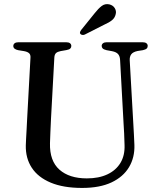

<svg xmlns="http://www.w3.org/2000/svg" viewBox="-20 -908 784 945"><path d="M588.5 -294.5 571 -613.5Q570 -632 561 -642Q552 -652 532 -656L504.5 -661Q490.5 -664.5 485.5 -669.5Q480.5 -674.5 480.5 -682Q480.5 -690 487 -695Q493.5 -700 504.5 -700H682.5Q694.5 -700 700.8 -695Q707 -690 707 -682Q707 -674 701.8 -669Q696.5 -664 683 -661L657 -657Q634 -652 625.8 -640.5Q617.5 -629 618.5 -611L636.5 -293.5Q638 -268.5 639.2 -244.5Q640.5 -220.5 641.5 -194.5Q643.5 -133 615 -85.2Q586.5 -37.5 528.8 -10.2Q471 17 384 17Q292 17 229.8 -9Q167.5 -35 136.5 -82.2Q105.5 -129.5 107 -193Q107.5 -206.5 108.5 -227Q109.5 -247.5 111 -271.8Q112.5 -296 113.5 -321.5L130 -624.5Q131 -639 123 -646.2Q115 -653.5 97.5 -656.5L69.5 -661Q45.5 -666 45.5 -681.5Q45.5 -690 52 -695Q58.5 -700 70 -700H306.5Q318.5 -700 324.8 -695Q331 -690 331 -681.5Q331 -674 325.8 -669Q320.5 -664 307 -661.5L278.5 -656.5Q263 -653.5 255.8 -646.8Q248.5 -640 247.5 -625.5L231 -323Q229 -286.5 228 -257Q227 -227.5 226 -203Q224 -116 272.5 -73Q321 -30 407.5 -30Q466.5 -30 508.5 -49.8Q550.5 -69.5 572.8 -106.2Q595 -143 593 -194.5Q592 -228.5 591 -251.5Q590 -274.5 588.5 -294.5ZM446 -843Q464 -866 480.5 -878.5Q497 -891 518 -886.5Q536.5 -882 545 -867.8Q553.5 -853.5 549.5 -838.5Q545.5 -820 531.2 -808.5Q517 -797 494 -787L397.5 -738Q392.5 -735.5 386.2 -736Q380 -736.5 376 -740.5Q372 -745 374 -750.2Q376 -755.5 379.5 -760.5Z"/></svg>

Font: Fraunces 12pt
Style: Regular
Weight: 400
Version: Version 1.000;[b76b70a41]